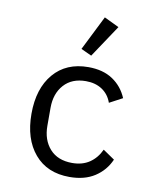

<svg xmlns="http://www.w3.org/2000/svg" viewBox="-87 -848 775 930"><g transform="rotate(10 300.0 -383.5)"><path d="M84 -258Q84 -382 146 -455Q208 -528 317 -528Q389 -528 437 -496Q485 -464 508 -409L444 -375Q430 -415 397 -437Q364 -459 317 -459Q248 -459 209 -415.5Q170 -372 170 -302V-214Q170 -144 209 -100.5Q248 -57 319 -57Q369 -57 404 -80.5Q439 -104 459 -147L516 -108Q492 -53 442 -20.5Q392 12 318 12Q208 12 146 -61Q84 -134 84 -258ZM320 -585 268 -609 353 -779 426 -744Z"/></g></svg>

Font: iA Writer Quattro V
Style: Regular
Weight: 400
Designer: Mike Abbink, Paul van der Laan, Pieter van Rosmalen, Oliver Reichenstein
Foundry: Information Architects Inc.
Version: Version 2.000